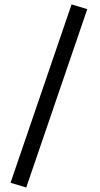

<svg xmlns="http://www.w3.org/2000/svg" viewBox="-20 -731 444 854"><path d="M298.3 -711.4 368.2 -690.4 96.7 103 26.9 82Z"/></svg>

Font: Samim WOL
Style: WOL
Weight: 400
Foundry: DejaVu fonts team - Redesigned by Saber Rastikerdar
Version: Version 4.0.0